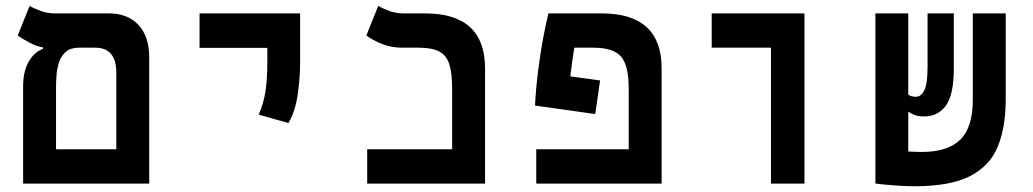

<svg xmlns="http://www.w3.org/2000/svg" viewBox="-20 -632 3556 661"><path d="M59.6 0V-338.4Q60.5 -389.2 79.6 -421.1Q98.6 -453.1 127.9 -463.9V-468.8Q106.4 -472.2 81.8 -485.1Q57.1 -498 41 -509.8L82 -611.8Q93.3 -604.5 117.7 -595.2Q142.1 -585.9 167.5 -585.9H354.5Q419.9 -585.9 456.8 -546.1Q493.7 -506.3 493.7 -434.6V0ZM252 -467.8Q223.1 -467.8 207 -453.9Q190.9 -439.9 183.6 -418.5Q176.3 -397 174.6 -373Q172.9 -349.1 172.9 -329.1V-118.2H380.4V-381.8Q380.4 -467.8 307.6 -467.8Z M973.1 -208.5 870.6 -237.3Q888.2 -277.3 894.3 -320.3Q900.4 -363.3 900.4 -419.9V-467.3H667V-585.9H1013.2V-419.9Q1013.2 -363.3 1004.9 -306.2Q996.6 -249 973.1 -208.5Z M1244.1 0V-118.2H1536.6V-325.7Q1536.6 -381.3 1526.4 -412.1Q1516.1 -442.9 1491 -455.3Q1465.8 -467.8 1421.4 -467.8H1366.2Q1327.1 -467.8 1295.4 -480.5Q1263.7 -493.2 1241.2 -509.8L1282.2 -611.8Q1293.5 -604.5 1317.9 -595.2Q1342.3 -585.9 1367.7 -585.9H1443.4Q1649.9 -585.9 1649.9 -396.5V0Z M2045.9 -355 2029.3 -239.3 1821.8 -268.6Q1825.2 -330.1 1832.8 -390.1Q1840.3 -450.2 1849.9 -501Q1859.4 -551.8 1868.2 -585.9H2051.3Q2257.8 -585.9 2257.8 -396.5V0H1826.2V-118.2H2144.5V-325.2Q2144.5 -408.2 2117.4 -438Q2090.3 -467.8 2023.4 -467.8H1957Q1953.6 -445.8 1950.2 -421.6Q1946.8 -397.5 1943.4 -369.1Z M2634.3 0V-467.8H2430.2V-585.9H2749.5V0Z M3127.4 9.3Q3097.7 9.3 3059.1 6.3Q3020.5 3.4 2994.6 0V-0.5H2993.7V-585.9H3106.9V-306.2Q3117.2 -298.8 3133.3 -298.8Q3151.4 -298.8 3162.4 -321.8Q3173.3 -344.7 3173.3 -400.9V-585.9H3263.7V-397Q3263.7 -306.2 3236.6 -268.6Q3209.5 -231 3160.6 -231Q3143.6 -231 3130.4 -235.6Q3117.2 -240.2 3106.9 -247.6V-110.4Q3137.2 -108.9 3153.8 -108.9Q3242.7 -108.9 3285.9 -151.1Q3329.1 -193.4 3329.1 -289.6V-585.9H3442.4V-289.1Q3442.4 -193.8 3415 -127.2Q3387.7 -60.5 3319.3 -25.6Q3251 9.3 3127.4 9.3Z"/></svg>

Font: Cascadia Mono NF SemiBold
Style: Regular
Weight: 600
Monospace: yes
Designer: Aaron Bell
Foundry: Saja Typeworks
Version: Version 2404.023; ttfautohint (v1.8.4)